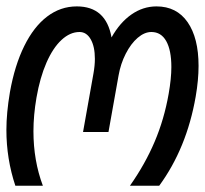

<svg xmlns="http://www.w3.org/2000/svg" viewBox="-20 -578 640 600"><path d="M0 -172Q0 -225 11 -290Q26 -374 55.8 -434.2Q85.5 -494.5 127.2 -526.2Q169 -558 220 -558Q311.5 -558 328.5 -461Q354.5 -507.5 390.8 -532.8Q427 -558 469 -558Q532 -558 566.2 -508.8Q600.5 -459.5 600.5 -372Q600.5 -328 591.5 -276Q563.5 -115 477.5 2.5H386Q433.5 -65 463.2 -135Q493 -205 507 -284.5Q515.5 -333 515.5 -368.5Q515.5 -421 499.5 -449.5Q483.5 -478 453 -478Q431.5 -478 410.2 -459.8Q389 -441.5 373 -410.2Q357 -379 350.5 -342L319 -165.5H239.5L272 -348Q276.5 -373 276.5 -394Q276.5 -432.5 263.5 -455.2Q250.5 -478 228.5 -478Q199 -478 172.2 -453.2Q145.5 -428.5 125.2 -382.2Q105 -336 94 -273Q84.5 -217.5 84.5 -168Q84.5 -76 114 2.5H28Q0 -81.5 0 -172Z"/></svg>

Font: JuliaMono Italic
Style: Regular
Weight: 400
Italic angle: -9°
Monospace: yes
Designer: cormullion
Foundry: corm
Version: Version 0.049; ttfautohint (v1.8.4)